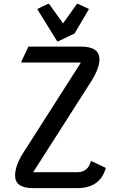

<svg xmlns="http://www.w3.org/2000/svg" viewBox="-20 -980 630 1000"><path d="M152.8 0Q58.6 0 58.6 -65.4Q58.6 -120.6 105.5 -190.9L401.4 -654.3H91.3V-659.2L127.9 -737.3H401.4Q498 -737.3 498 -670.9Q498 -621.1 448.7 -546.4L152.8 -83H380.9Q438.5 -83 453.1 -140.1H458L531.2 -105.5Q502 0 380.9 0ZM277.8 -764.6 173.8 -933.1 230.5 -960H235.4L308.6 -858.4L380.9 -960H385.7L443.4 -933.1L368.7 -805.7L282.7 -764.6Z"/></svg>

Font: Nova Oval
Style: Book
Weight: 400
Version: Version 2.000